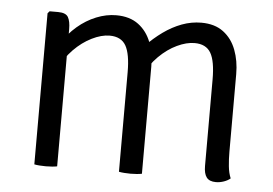

<svg xmlns="http://www.w3.org/2000/svg" viewBox="-42 -555 875 616"><g transform="rotate(5 395.5 -247.0)"><path d="M122 -493.5Q147 -493.5 154.5 -480.2Q162 -467 162 -442V0Q155 1.5 145.5 2.2Q136 3 125.5 3Q114.5 3 105 2.2Q95.5 1.5 88.5 0V-486.5L94.5 -493.5ZM361 -320Q361 -379.5 345.8 -406Q330.5 -432.5 293.5 -432.5Q267 -432.5 236.2 -417.2Q205.5 -402 178.8 -374.8Q152 -347.5 135.5 -310.5V-392.5Q156.5 -425.5 184.5 -449.5Q212.5 -473.5 244.8 -486.5Q277 -499.5 309 -499.5Q352.5 -499.5 380.5 -478.5Q408.5 -457.5 421.8 -422.5Q435 -387.5 435 -345.5V0Q427.5 1.5 418 2.2Q408.5 3 398.5 3Q387.5 3 378 2.2Q368.5 1.5 361 0ZM634.5 -321Q634.5 -380.5 619.2 -406.5Q604 -432.5 567 -432.5Q541 -432.5 510.8 -418.2Q480.5 -404 453 -376.8Q425.5 -349.5 406.5 -310V-408.5Q432.5 -435.5 461 -456Q489.5 -476.5 520.2 -488Q551 -499.5 583 -499.5Q626.5 -499.5 654.2 -478.5Q682 -457.5 695.2 -422.5Q708.5 -387.5 708.5 -345V-95Q708.5 -70.5 710.8 -48.5Q713 -26.5 720 -10Q712 -3 699.2 1.5Q686.5 6 673.5 6Q652.5 6 643.5 -6Q634.5 -18 634.5 -42.5Z"/></g></svg>

Font: Signika Light Light
Style: Regular
Weight: 300
Version: Version 2.001